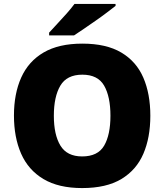

<svg xmlns="http://www.w3.org/2000/svg" viewBox="-20 -947 837 977"><path d="M745 -358Q745 -247 709.5 -164.5Q674 -82 597.5 -36Q521 10 398 10Q278 10 201 -36Q124 -82 87.5 -165Q51 -248 51 -359Q51 -470 88 -552.5Q125 -635 202 -680Q279 -725 399 -725Q521 -725 597.5 -679.5Q674 -634 709.5 -551.5Q745 -469 745 -358ZM254 -358Q254 -261 287.5 -206Q321 -151 398 -151Q478 -151 510 -206Q542 -261 542 -358Q542 -455 510 -511Q478 -567 399 -567Q320 -567 287 -511Q254 -455 254 -358ZM568 -927V-917Q550 -903 523 -882.5Q496 -862 465 -840.5Q434 -819 405.5 -799.5Q377 -780 357 -767H230V-781Q247 -800 271 -825.5Q295 -851 319 -878Q343 -905 359 -927Z"/></svg>

Font: Noto Sans Cherokee Black
Style: Regular
Weight: 900
Designer: Monotype Design Team
Foundry: Monotype Imaging Inc.
Version: Version 2.001; ttfautohint (v1.8.4.7-5d5b)